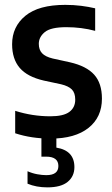

<svg xmlns="http://www.w3.org/2000/svg" viewBox="-20 -574 474 809"><path d="M193.5 10Q112 10 44 -12.5V-107Q116.5 -84 192 -84Q247.5 -84 272.2 -102.5Q297 -121 297 -154Q297 -182.5 282.8 -197Q268.5 -211.5 237 -219L164.5 -234.5Q95 -250.5 63 -288Q31 -325.5 31 -387.5Q31 -461.5 87 -507.5Q143 -553.5 255 -553.5Q290 -553.5 321.8 -549.5Q353.5 -545.5 381 -539V-444Q323 -459.5 259.5 -459.5Q194 -459.5 168.8 -438.8Q143.5 -418 143.5 -389.5Q143.5 -364.5 157.2 -349.8Q171 -335 202 -327.5L275 -311.5Q344.5 -295.5 377 -259.2Q409.5 -223 409.5 -158.5Q409.5 -80 352.8 -35Q296 10 193.5 10ZM179.5 215.5Q133 215.5 96 200V147.5Q116.5 156.5 137.2 160.2Q158 164 175 164Q226 164 226 125.5Q226 86 174 86H154.5V-10H217.5V48Q293.5 60.5 293.5 130Q293.5 169 265.2 192.2Q237 215.5 179.5 215.5Z"/></svg>

Font: Encode Sans Semi Condensed SemiBold
Style: Regular
Weight: 600
Width: 4
Designer: Multiple Designers
Foundry: Impallari Type
Version: Version 3.000; ttfautohint (v1.8.3) -l 8 -r 50 -G 200 -x 14 